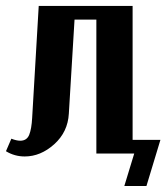

<svg xmlns="http://www.w3.org/2000/svg" viewBox="-20 -515 558 644"><path d="M0 -7.8 18.1 -49.8Q35.2 -43 47.9 -43Q69.8 -43 77.9 -62.7Q85.9 -82.5 87.9 -120.1L109.9 -495.1H424.8V-45.9H518.1L471.2 108.9H397L430.2 0H303.2V-449.2H230L210.9 -133.8Q207.5 -72.3 161.9 -31.2Q116.2 9.8 63 9.8Q28.8 9.8 0 -7.8Z"/></svg>

Font: Moniqa Black Paragraph
Style: Regular
Weight: 900
Designer: Rajesh Rajput
Foundry: Rajesh Rajput
Version: Version 1.000